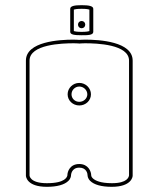

<svg xmlns="http://www.w3.org/2000/svg" viewBox="-20 -684 612 741"><path d="M317 -320C317 -304 303 -291 286 -291C269 -291 256 -304 256 -320C256 -336 269 -350 286 -350C303 -350 317 -336 317 -320ZM331 -320C331 -344 311 -364 286 -364C261 -364 241 -344 241 -320C241 -296 261 -277 286 -277C311 -277 331 -296 331 -320ZM265 -517C278 -517 286 -516 286 -516H287C289 -516 296 -517 308 -517C353 -517 478 -513 478 -450V-7C477 -1 472 23 412 23C368 23 348 13 339 5C332 -1 332 -7 332 -7C332 -22 321 -51 286 -51C250 -51 240 -22 240 -7C239 -2 233 23 161 23C94 23 94 -7 94 -7V-450C94 -513 220 -517 265 -517ZM286 -530C284 -530 275 -531 263 -531C210 -531 80 -524 80 -450V-6C80 -3 83 37 161 37C200 37 229 29 244 14C254 4 254 -6 254 -7C254 -8 255 -37 286 -37C314 -37 318 -14 318 -7C318 -6 318 4 328 14C343 29 372 37 411 37C487 37 492 -1 492 -6V-7V-450C492 -524 362 -531 309 -531C297 -531 288 -530 286 -530ZM309 -589C309 -597 303 -603 295 -603C287 -603 281 -597 281 -589C281 -581 287 -575 295 -575C303 -575 309 -581 309 -589ZM265 -564V-647C268 -648 276 -650 295 -650C314 -650 322 -648 325 -647V-564C322 -563 314 -561 295 -561C276 -561 268 -563 265 -564ZM340 -561V-650C340 -661 322 -664 295 -664C268 -664 251 -661 251 -650V-561C251 -550 268 -548 295 -548C318 -548 340 -548 340 -561Z"/></svg>

Font: Platiipus Light
Style: Light
Weight: 400
Version: Version 001.000